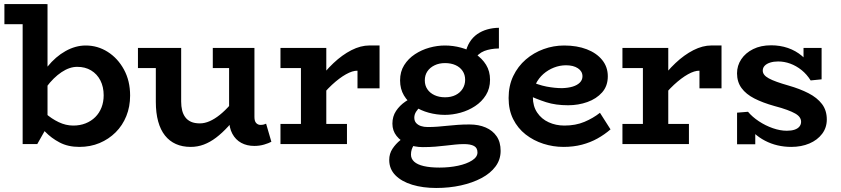

<svg xmlns="http://www.w3.org/2000/svg" viewBox="-20 -706 4120 941"><path d="M1.6 -587.5V-686H206V-587.5ZM400.2 -483Q458.7 -483 507.9 -451.8Q557.2 -420.6 587.4 -365.3Q617.7 -310 617.7 -237.6Q617.7 -183.2 599.1 -137.1Q580.5 -91 546.7 -57.4Q512.9 -23.8 467.9 -4.9Q422.8 14 368.9 14Q313.4 14 272.3 -7.7Q231.2 -29.3 201.4 -60.4Q171.5 -91.4 149.1 -118.4V-205.3Q172.3 -177.3 202.5 -150.7Q232.7 -124 267.7 -107.3Q302.7 -90.6 339 -90.6Q372.3 -90.6 399.6 -101.5Q426.9 -112.3 446.9 -132.1Q466.8 -151.9 477.5 -179.2Q488.1 -206.5 488.1 -238.9Q488.1 -280.3 471.9 -311.9Q455.7 -343.4 426.4 -361Q397 -378.6 358.1 -378.4Q320.7 -378.4 281.6 -352.3Q242.4 -326.2 207.9 -280Q173.3 -233.9 149.9 -173V-264.9Q173.1 -330.3 212.8 -379.4Q252.5 -428.5 301.2 -455.7Q349.9 -483 400.2 -483ZM91 0V-685.8H212.9V-88.7L162.7 0Z M914.5 14Q873.8 14 842.2 -0.1Q810.6 -14.1 788.7 -41.7Q766.7 -69.2 755.2 -110.8Q743.7 -152.3 743.7 -206.6V-471H867.9V-208.2Q867.9 -184.7 872.6 -165.4Q877.3 -146.1 887.9 -131.7Q898.4 -117.3 915.9 -109.3Q933.4 -101.3 959.8 -101.3Q982.9 -101.3 1007.3 -112Q1031.7 -122.6 1057.2 -143Q1082.7 -163.3 1108.9 -193.1Q1135.1 -222.9 1161.6 -260.3V-162.8Q1129 -119.6 1098.8 -86.7Q1068.6 -53.8 1039 -31.4Q1009.4 -9 978.8 2.5Q948.2 14 914.5 14ZM656.1 -372.5V-471H846.3V-372.5ZM1226.3 9.2Q1190 9.2 1162.3 -5.9Q1134.6 -21 1118.7 -50.5Q1102.8 -80 1102.8 -122.2V-471H1227V-132.9Q1227 -111.8 1235.7 -102.9Q1244.3 -93.9 1256.4 -93.9Q1265.8 -93.9 1272.4 -95.6Q1279 -97.4 1284.2 -99.8L1310 -11.2Q1297 -4.2 1274.6 2.5Q1252.3 9.2 1226.3 9.2ZM1022.9 -372.5V-471H1210.9V-372.5Z M1535.5 -209.2V-304.8Q1571.7 -356.5 1614.4 -396.7Q1657.1 -437 1702.3 -460.1Q1747.6 -483.2 1790.9 -483.2H1840.2V-273H1732.1V-359.5Q1707.9 -360 1675.6 -341.9Q1643.3 -323.8 1607.2 -290.5Q1571.2 -257.2 1535.5 -209.2ZM1354.6 0V-98.5H1680.5V0ZM1454.9 -30.7V-471H1579.2V-30.7ZM1354.6 -372.5V-471H1571.5V-372.5Z M2117.8 215.3Q2052.6 215.3 2000.4 199.5Q1948.3 183.7 1917.9 153Q1887.6 122.3 1887.6 77.8Q1887.6 47.3 1903.6 23Q1919.6 -1.2 1942.4 -19.4Q1965.2 -37.6 1985.3 -49.2L2037.9 -21.9Q2022.8 -14.7 2008.5 5.3Q1994.2 25.3 1994.2 51.5Q1994.2 72 2009.8 86.3Q2025.5 100.7 2056.9 108Q2088.3 115.3 2134.3 115.3Q2182.4 115.3 2224.7 106.3Q2267 97.3 2293.5 80.4Q2320.1 63.6 2320.1 41.2Q2320.1 18.5 2303 9.4Q2286 0.2 2254.2 0.2Q2233.2 0.2 2211.1 2.5Q2189 4.7 2164.8 7.6Q2140.5 10.5 2112.7 12.8Q2084.9 15 2052.1 15Q2011.6 15 1977.8 0.6Q1944 -13.9 1923.6 -39.7Q1903.2 -65.5 1903.2 -100Q1903.2 -135.4 1921 -162.2Q1938.8 -189 1966.6 -208Q1994.3 -227 2023.9 -237.4L2071.3 -203.2Q2055.3 -195.6 2041.5 -183.8Q2027.6 -172 2019.1 -158.3Q2010.5 -144.5 2010.5 -129.5Q2010.5 -113.3 2019.5 -103.2Q2028.5 -93.2 2043 -88.3Q2057.6 -83.4 2075.9 -83.4Q2102.1 -83.4 2125.9 -85.3Q2149.7 -87.2 2173.6 -89.7Q2197.4 -92.2 2223.6 -94.1Q2249.9 -96 2281.1 -96Q2325.9 -96 2360.3 -81.2Q2394.7 -66.4 2414.1 -38Q2433.6 -9.7 2433.6 33.5Q2433.6 76.2 2408.7 109.8Q2383.8 143.4 2339.9 166.7Q2296 190.1 2239 202.7Q2182 215.3 2117.8 215.3ZM2160.4 -143Q2120.5 -143 2081.4 -153.6Q2042.3 -164.2 2010.5 -185.3Q1978.7 -206.5 1959.7 -238.3Q1940.8 -270.2 1940.8 -312Q1940.8 -354.8 1960.9 -386.8Q1981 -418.8 2013.7 -440.3Q2046.4 -461.8 2084.7 -472.4Q2123.1 -483 2160.4 -483Q2200.7 -483 2239.8 -472.4Q2278.9 -461.8 2310.9 -440.8Q2342.8 -419.8 2362.3 -388.3Q2381.7 -356.8 2381.7 -315Q2381.7 -272.5 2361.6 -240.1Q2341.5 -207.7 2308.7 -186.1Q2276 -164.5 2237 -153.7Q2198.1 -143 2160.4 -143ZM2161.1 -229.2Q2190.8 -229.2 2212.8 -240.2Q2234.9 -251.2 2247.3 -270.9Q2259.7 -290.5 2259.7 -315Q2259.7 -339.8 2247.1 -358.4Q2234.5 -377 2212.3 -386.9Q2190.2 -396.8 2161.1 -396.8Q2132.3 -396.8 2109.8 -385.9Q2087.2 -375 2074.6 -356.3Q2062 -337.5 2062 -312Q2062 -287.2 2074.6 -268.6Q2087.2 -250 2109.7 -239.6Q2132.1 -229.2 2161.1 -229.2ZM2300.9 -410.3 2260.2 -442Q2266.9 -475.4 2281.9 -499.4Q2296.9 -523.4 2319 -538.8Q2341.1 -554.1 2368.1 -561.8Q2395.2 -569.5 2425.2 -569.8V-468.5Q2383.9 -467.8 2353.6 -456.1Q2323.2 -444.4 2300.9 -410.3Z M2741.5 14Q2691.2 14 2643.1 -1.4Q2595 -16.8 2556.2 -47Q2517.5 -77.3 2495.1 -122.1Q2472.7 -166.8 2472.7 -225.4Q2472.7 -286 2495.5 -333.5Q2518.2 -380.9 2556.9 -414.3Q2595.6 -447.7 2644.2 -465.3Q2692.8 -483 2745 -483Q2807.7 -483 2855.8 -464.5Q2903.8 -446 2931.3 -412Q2958.9 -377.9 2958.9 -332.1Q2958.9 -284.5 2931 -253.1Q2903.1 -221.7 2858.7 -205.9Q2814.3 -190.1 2764.2 -190.1Q2703.5 -190.1 2656.9 -205Q2610.3 -219.9 2564.9 -241.5L2564.6 -313.4Q2618.5 -289.1 2659.1 -281.6Q2699.6 -274 2734.3 -274Q2764.4 -274.8 2786.8 -281.6Q2809.1 -288.4 2821.9 -301.3Q2834.7 -314.2 2834.7 -332.1Q2834.7 -356.5 2812.5 -371.3Q2790.3 -386.1 2754.2 -386.1Q2723.9 -386.1 2695.1 -374.9Q2666.3 -363.7 2642.9 -343.2Q2619.6 -322.6 2605.6 -294Q2591.6 -265.5 2591.6 -230Q2591.6 -185.6 2612.8 -154.2Q2633.9 -122.7 2669.2 -106.7Q2704.4 -90.6 2746.1 -90.6Q2801.1 -90.6 2844.1 -108.7Q2887.2 -126.8 2920.4 -153.2L2972.2 -71.9Q2943.3 -46.8 2908.4 -27.3Q2873.5 -7.8 2832 3.1Q2790.4 14 2741.5 14Z M3211.5 -209.2V-304.8Q3247.7 -356.5 3290.4 -396.7Q3333.1 -437 3378.3 -460.1Q3423.6 -483.2 3466.9 -483.2H3516.2V-273H3408.1V-359.5Q3383.9 -360 3351.6 -341.9Q3319.3 -323.8 3283.2 -290.5Q3247.2 -257.2 3211.5 -209.2ZM3030.6 0V-98.5H3356.5V0ZM3130.9 -30.7V-471H3255.2V-30.7ZM3030.6 -372.5V-471H3247.5V-372.5Z M3857.8 14Q3823.3 14 3790.8 6.4Q3758.4 -1.2 3729.3 -16.4Q3700.3 -31.5 3675.9 -53.6Q3651.5 -75.8 3633.5 -105L3681.6 -106.3V1H3592.4V-153.8L3646 -158.2Q3666.9 -133.1 3699.2 -111.7Q3731.4 -90.4 3767.5 -77.8Q3803.7 -65.2 3836 -65.2Q3858.3 -65.2 3873.8 -70.3Q3889.4 -75.4 3897.8 -85.5Q3906.2 -95.6 3906.2 -109.1Q3906.2 -120.7 3899.4 -130.8Q3892.7 -140.8 3877.6 -149.5Q3862.5 -158.2 3837.3 -167.5Q3812.2 -176.8 3774.8 -186.6Q3718.1 -202.5 3677.2 -223.4Q3636.3 -244.3 3614.3 -274.4Q3592.2 -304.6 3592.2 -346.6Q3592.2 -384.5 3613 -415.6Q3633.7 -446.7 3671.1 -465.3Q3708.6 -484 3759.4 -484Q3803.1 -484 3841.5 -470.9Q3879.8 -457.8 3910.7 -431.8Q3941.6 -405.8 3962.8 -366.7L3918.1 -364.9V-471H4006.7V-317.2L3953 -311.8Q3934.5 -341.6 3908.6 -362.5Q3882.6 -383.3 3853.2 -394.1Q3823.8 -404.8 3793.7 -404.8Q3771.8 -404.8 3754.6 -399.3Q3737.4 -393.9 3727.8 -383.8Q3718.3 -373.7 3718.3 -360.2Q3718.3 -348.8 3725.6 -339.5Q3732.8 -330.2 3748.1 -321.8Q3763.4 -313.4 3787.4 -304.8Q3811.3 -296.2 3844.3 -286.8Q3900.1 -270.9 3942.5 -249.1Q3984.9 -227.3 4008.6 -196.1Q4032.2 -165 4032.2 -120.3Q4032.2 -80.3 4009.2 -50Q3986.2 -19.6 3946.9 -2.8Q3907.5 14 3857.8 14Z"/></svg>

Font: BioRhyme ExtraBold
Style: Regular
Weight: 800
Designer: Aoife Mooney
Foundry: Aoife Mooney Type
Version: Version 1.600;gftools[0.9.33]